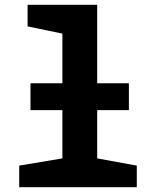

<svg xmlns="http://www.w3.org/2000/svg" viewBox="-20 -780 640 800"><path d="M107 -321V-433H517V-321ZM60 0V-90L240 -120V-640L95 -670V-760H385V-120L550 -90V0Z"/></svg>

Font: Noto Sans Mono
Style: Bold
Weight: 700
Designer: Monotype Design Team
Foundry: Monotype Imaging Inc.
Version: Version 2.014